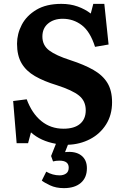

<svg xmlns="http://www.w3.org/2000/svg" viewBox="-20 -734 647 992"><path d="M310 238Q269 238 238.5 223.5Q208 209 196 199L219 153Q252 172 288 172Q308 172 321.5 162.5Q335 153 335 132Q335 96 287 96Q269 96 254 100L244 72L269 9Q190 -5 140 -50L125 6H66L48 -212L118 -221Q145 -148 193.5 -108.5Q242 -69 308 -69Q364 -69 393.5 -94Q423 -119 423 -164Q423 -212 388.5 -240Q354 -268 273 -294Q207 -314 161 -340.5Q115 -367 91.5 -407Q68 -447 68 -508Q68 -559 92.5 -606Q117 -653 168 -683.5Q219 -714 297 -714Q343 -714 381 -700.5Q419 -687 449 -664L462 -714H519L541 -504L471 -492Q446 -571 402.5 -604Q359 -637 304 -637Q258 -637 228.5 -612.5Q199 -588 199 -545Q199 -500 234 -473.5Q269 -447 344 -423Q415 -400 463 -372.5Q511 -345 535 -305.5Q559 -266 559 -206Q559 -140 528 -91Q497 -42 445 -15Q393 12 331 14L316 52Q369 46 399 68.5Q429 91 429 135Q429 184 397.5 211Q366 238 310 238Z"/></svg>

Font: Literata SemiBold
Style: Regular
Weight: 600
Designer: Latin by Veronika Burian and Jose Scaglione. Greek by Irene Vlachou. Cyrillic by Vera Evstafieva.
Foundry: TypeTogether
Version: Version 3.103; ttfautohint (v1.8.4.7-5d5b);gftools[0.9.29]